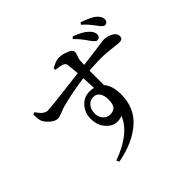

<svg xmlns="http://www.w3.org/2000/svg" viewBox="-212 -1094 1425 1425"><g transform="rotate(-45 500.0 -381.5)"><path d="M677.7 -800.8 689.5 -816.4Q764.6 -790 799.8 -755.9Q831.1 -727.5 831.1 -697.3Q831.1 -683.6 822.3 -674.8Q813.5 -666 799.8 -666Q783.2 -666 754.9 -708Q714.8 -767.6 677.7 -800.8ZM478.5 -209Q515.6 -209 531.7 -229.5Q547.9 -250 547.9 -297.9Q547.9 -340.8 530.3 -365.7Q512.7 -390.6 481.4 -390.6Q446.3 -390.6 423.8 -363.8Q401.4 -336.9 401.4 -296.9Q401.4 -258.8 422.9 -233.9Q444.3 -209 478.5 -209ZM424.8 -731.4 422.9 -748Q472.7 -777.3 503.9 -777.3Q543.9 -777.3 583 -760.7Q622.1 -744.1 622.1 -723.6Q622.1 -710 613.3 -688.5Q604.5 -667 603.5 -655.3Q601.6 -633.8 601.6 -606.4Q676.8 -615.2 732.9 -623Q789.1 -630.9 808.1 -633.8Q827.1 -636.7 834 -636.7Q871.1 -636.7 905.8 -618.7Q940.4 -600.6 940.4 -572.3Q940.4 -552.7 930.7 -545.9Q920.9 -539.1 899.4 -539.1Q890.6 -539.1 846.7 -544.9Q802.7 -550.8 753.4 -553.2Q704.1 -555.7 599.6 -548.8V-396.5Q641.6 -348.6 641.6 -257.8Q641.6 -116.2 543 -30.3Q444.3 55.7 278.3 85.9L267.6 64.5Q476.6 -10.7 529.3 -142.6Q457 -116.2 404.8 -163.6Q352.5 -210.9 352.5 -289.1Q352.5 -351.6 391.6 -395.5Q430.7 -439.5 491.2 -439.5Q502.9 -439.5 532.2 -434.6Q529.3 -511.7 527.3 -541Q405.3 -525.4 280.3 -493.2Q261.7 -488.3 230.5 -475.1Q199.2 -461.9 181.6 -461.9Q154.3 -461.9 122.1 -490.2Q89.8 -518.6 81.1 -545.9Q74.2 -568.4 74.2 -613.3L90.8 -620.1Q110.4 -594.7 118.2 -585.4Q126 -576.2 140.6 -566.9Q155.3 -557.6 171.9 -557.6Q190.4 -557.6 249.5 -564Q308.6 -570.3 397 -581.5Q485.4 -592.8 524.4 -596.7Q519.5 -658.2 515.6 -688.5Q513.7 -710 493.2 -717.8Q468.8 -727.5 424.8 -731.4ZM794.9 -834 805.7 -848.6Q890.6 -820.3 919.9 -793.9Q950.2 -766.6 950.2 -736.3Q950.2 -722.7 941.4 -713.9Q932.6 -705.1 918.9 -705.1Q902.3 -705.1 874 -746.1Q832 -803.7 794.9 -834Z"/></g></svg>

Font: GenYoMin TW TTF SemiBold
Style: Regular
Weight: 600
Version: Version 1.300